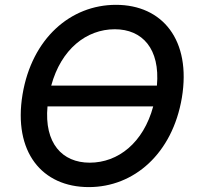

<svg xmlns="http://www.w3.org/2000/svg" viewBox="-20 -757 808 787"><path d="M725.5 -356.5C764.6 -592.7 646 -737.2 455.3 -737.2C269.2 -737.2 110.8 -599.4 72.4 -370C33.4 -134.2 152 9.9 344.1 9.9C529.1 9.9 686.8 -127.1 725.5 -356.5ZM174.7 -321H608C567.8 -171.9 464.5 -90.2 347.7 -90.2C234.7 -90.2 160.9 -170.1 174.7 -321ZM190 -406.2C230.5 -555.4 334.2 -637.1 450.6 -637.1C563.6 -637.1 636.7 -556.8 623.2 -406.2Z"/></svg>

Font: Margiela Sans Medium
Style: Italic
Weight: 500
Italic angle: -9.39999°
Designer: Stefan Endress, Andreas Faust
Version: Version 1.100;FEAKit 1.0